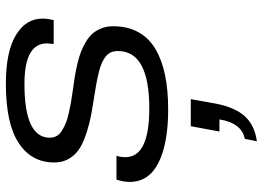

<svg xmlns="http://www.w3.org/2000/svg" viewBox="-140 -438 891 651"><g transform="rotate(-90 305.5 -112.5)"><path d="M259.8 12.2Q145 12.2 79.6 -20.5Q14.2 -53.2 14.2 -118.2Q14.2 -138.7 22 -163.1H103Q98.1 -150.9 98.1 -132.8Q98.1 -51.8 263.2 -51.8Q458 -51.8 458 -158.2Q458 -171.9 453.4 -182.1Q448.7 -192.4 439 -200Q429.2 -207.5 416.3 -213.1Q403.3 -218.8 385.3 -223.1Q367.2 -227.5 347.4 -231.2Q327.6 -234.9 302.2 -238.8Q288.1 -240.7 280.8 -242.2Q241.7 -248 212.4 -255.4Q183.1 -262.7 157.2 -273.2Q131.3 -283.7 115 -297.6Q98.6 -311.5 89.4 -330.6Q80.1 -349.6 80.1 -374Q80.1 -451.2 146 -494.6Q211.9 -538.1 347.2 -538.1Q455.1 -538.1 511.5 -504.4Q567.9 -470.7 567.9 -414.1Q567.9 -397.5 563 -376H481.9Q481.9 -379.9 482.9 -387.7Q483.9 -395.5 483.9 -398.9Q483.9 -475.1 346.2 -475.1Q164.1 -475.1 164.1 -389.2Q164.1 -376.5 169.7 -366.2Q175.3 -356 187.5 -348.4Q199.7 -340.8 212.9 -335.2Q226.1 -329.6 246.6 -325Q267.1 -320.3 283.7 -317.4Q300.3 -314.5 325.2 -311Q352.1 -307.6 371.1 -304.4Q390.1 -301.3 414.3 -295.7Q438.5 -290 455.3 -283.4Q472.2 -276.9 489.7 -266.4Q507.3 -255.9 517.8 -243.4Q528.3 -231 535.2 -213.4Q542 -195.8 542 -174.8Q542 -125.5 522.2 -89.4Q502.4 -53.2 464.8 -31Q427.2 -8.8 376.2 1.7Q325.2 12.2 259.8 12.2ZM151.9 313 160.2 272Q213.9 261.7 226.1 186H185.1L203.1 88.9H294.9L279.8 172.9Q267.6 237.8 237.1 271.7Q206.5 305.7 151.9 313Z"/></g></svg>

Font: Archivo Expanded Light
Style: Italic
Weight: 300
Width: 7
Italic angle: -10°
Designer: Hector Gatti
Foundry: Omnibus-Type
Version: Version 2.001